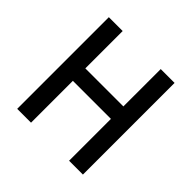

<svg xmlns="http://www.w3.org/2000/svg" viewBox="-142 -657 785 785"><g transform="rotate(45 250.0 -265.0)"><path d="M60 0V-530H140V-314H360V-530H440V0H360V-242H140V0Z"/></g></svg>

Font: Iosevka SS08
Style: Regular
Weight: 400
Monospace: yes
Designer: Belleve Invis
Foundry: Belleve Invis
Version: 2.1.0; ttfautohint (v1.8.2)